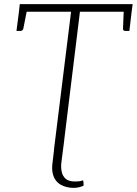

<svg xmlns="http://www.w3.org/2000/svg" viewBox="-20 -726 664 932"><path d="M242 0 325 -669H72L76 -706H624L619 -669H368L286 0ZM337 186Q322 186 306 182.5Q290 179 275.5 171Q261 163 250.5 149Q240 135 235.5 114Q231 93 235 64L248 -47H292L278 62Q275 87 279.5 108Q284 129 299 142Q314 155 344 155Q369 155 376.5 151Q384 147 385 156L386 175Q378 179 365.5 182.5Q353 186 337 186ZM581 -682 619 -669 608 -576H587Q582 -576 579.5 -579Q577 -582 577 -586ZM112 -682 93 -586Q92 -582 88.5 -579Q85 -576 81 -576H60L72 -669Z"/></svg>

Font: Aleo ExtraLight
Style: Italic
Weight: 250
Italic angle: -7°
Designer: Alessio Laiso
Foundry: Alessio Laiso
Version: Version 2.001;gftools[0.9.29]